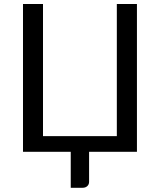

<svg xmlns="http://www.w3.org/2000/svg" viewBox="-20 -736 776 931"><path d="M644 -716.5V0H412V145.5Q412 158.5 403.2 166.5Q394.5 174.5 381 174.5H323V0H91.5V-716.5H188.5V-76H546.5V-716.5Z"/></svg>

Font: Lato 2
Style: Regular
Weight: 400
Designer: Lukasz Dziedzic with Adam Twardoch and Botio Nikoltchev
Foundry: tyPoland Lukasz Dziedzic
Version: Version 2.015; 2015-08-06; http://www.latofonts.com/